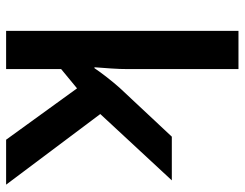

<svg xmlns="http://www.w3.org/2000/svg" viewBox="-106 -694 800 628"><g transform="rotate(90 294.0 -380.0)"><path d="M206 -399Q206 -373 204 -344Q202 -315 200 -289H203Q215 -307 233 -330Q251 -353 267 -371L427 -542H570L353 -308L584 0H437L269 -232L206 -180V0H81V-760H206Z"/></g></svg>

Font: Noto Sans Gurmukhi UI SemiBold
Style: Regular
Weight: 600
Designer: Jelle Bosma - Monotype Design Team
Foundry: Monotype Imaging Inc.
Version: Version 2.004; ttfautohint (v1.8.4.7-5d5b)